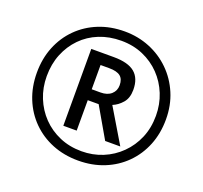

<svg xmlns="http://www.w3.org/2000/svg" viewBox="-126 -870 1084 1026"><g transform="rotate(20 416.0 -357.0)"><path d="M279 -138V-575H407Q489 -575 527 -543Q565 -511 565 -446Q565 -399 541 -371.5Q517 -344 487 -332L603 -138H517L417 -311H355V-138ZM405 -373Q444 -373 466 -393Q488 -413 488 -444Q488 -479 468 -495Q448 -511 404 -511H355V-373ZM416 10Q336 10 269 -17Q202 -44 152.5 -93.5Q103 -143 76 -210Q49 -277 49 -357Q49 -437 76 -504Q103 -571 152.5 -620.5Q202 -670 269 -697Q336 -724 416 -724Q492 -724 558.5 -697Q625 -670 675.5 -620.5Q726 -571 754.5 -504Q783 -437 783 -357Q783 -277 756 -210Q729 -143 679.5 -93.5Q630 -44 563 -17Q496 10 416 10ZM416 -43Q480 -43 536 -66Q592 -89 635 -131.5Q678 -174 702 -231Q726 -288 726 -357Q726 -422 703 -479Q680 -536 638.5 -579Q597 -622 540.5 -646.5Q484 -671 416 -671Q348 -671 291 -648Q234 -625 192.5 -582.5Q151 -540 128 -483Q105 -426 105 -357Q105 -292 128 -235Q151 -178 192.5 -135Q234 -92 291 -67.5Q348 -43 416 -43Z"/></g></svg>

Font: Noto Sans Meetei Mayek
Style: Regular
Weight: 400
Designer: Monotype Design Team and Neelakash Kshetrimayum
Foundry: Monotype Imaging Inc.
Version: Version 2.002